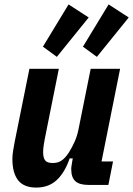

<svg xmlns="http://www.w3.org/2000/svg" viewBox="-20 -836 602 868"><path d="M113 -525H246L183 -211Q180 -195 177.5 -179Q175 -163 175 -148Q175 -122 184.5 -110.5Q194 -99 218 -99Q243 -99 259.5 -111Q276 -123 291 -146Q305 -168 317 -194.5Q329 -221 335 -252L390 -525H523L439 -106H491L470 0H380Q339 0 320.5 -17Q302 -34 302 -72Q302 -79 303.5 -87Q305 -95 306 -103L309 -120H295Q273 -56 236.5 -22Q200 12 144 12Q88 12 62 -21Q36 -54 36 -118Q36 -135 40 -159Q44 -183 47 -198ZM381 -757 237 -579 174 -625 290 -816ZM562 -757 418 -579 355 -625 471 -816Z"/></svg>

Font: IBM Plex Sans Condensed
Style: Bold Italic
Weight: 700
Width: 3
Italic angle: -11.31°
Designer: Mike Abbink, Paul van der Laan, Pieter van Rosmalen
Foundry: Bold Monday
Version: Version 3.201